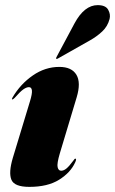

<svg xmlns="http://www.w3.org/2000/svg" viewBox="-20 -719 449 749"><path d="M218.5 -53Q228.5 -53 239 -61.5Q249.5 -70 265 -91Q269.5 -97 270.8 -98.5Q272 -100 274 -100Q280 -100 273 -85Q255 -45.5 210.5 -17.8Q166 10 94.5 10Q36 10 24.5 -17.8Q13 -45.5 30 -103L97 -324Q106 -353.5 104.5 -366.2Q103 -379 93 -379Q83.5 -379 71.2 -370.5Q59 -362 37 -337Q31 -331 28 -331Q24.5 -331 29 -339Q59.5 -391 107.8 -424.5Q156 -458 211.5 -458Q259.5 -458 278 -427.5Q296.5 -397 279 -339L213.5 -121Q201.5 -80.5 204.8 -66.8Q208 -53 218.5 -53ZM270.5 -627.5Q309 -699 361 -699Q392 -699 402 -681Q412 -663 407.5 -645Q400 -616 378.5 -596Q357 -576 331 -561.5L204.5 -490Q200.5 -488 199 -490.5Q198 -491.5 200.5 -496.5Z"/></svg>

Font: Fraunces 144pt Black
Style: Italic
Weight: 900
Italic angle: -16°
Version: Version 1.000;[0bf87f6ff]